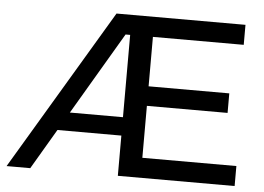

<svg xmlns="http://www.w3.org/2000/svg" viewBox="-50 -766 1146 832"><g transform="rotate(5 523.0 -350.0)"><path d="M999 -87V0H491V-175H213L110 0H7L424 -700H985V-613H590V-398H941V-313H590V-87ZM491 -255V-613H471L260 -255Z"/></g></svg>

Font: APTA Sans Medium
Style: Bold
Weight: 500
Version: Version 7.200